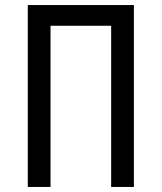

<svg xmlns="http://www.w3.org/2000/svg" viewBox="-20 -740 640 760"><path d="M90 0V-720H510V0H420V-638H180V0Z"/></svg>

Font: JetBrainsMono NF
Style: Regular
Weight: 400
Monospace: yes
Designer: Philipp Nurullin, Konstantin Bulenkov
Foundry: JetBrains
Version: Version 1.0.2; ttfautohint (v1.8.3)